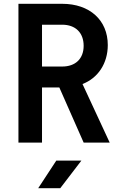

<svg xmlns="http://www.w3.org/2000/svg" viewBox="-20 -750 640 1010"><path d="M77 0H201V-290H292L420 0H557L414 -308C495 -339 547 -416 547 -513C547 -644 452 -730 307 -730H77ZM201 -400V-620H307C377 -620 420 -578 420 -509C420 -441 377 -400 307 -400ZM181 240H297L408 95H276Z"/></svg>

Font: JetBrains Mono
Style: Bold
Weight: 558
Monospace: yes
Designer: Philipp Nurullin, Konstantin Bulenkov
Foundry: JetBrains
Version: Version 2.305